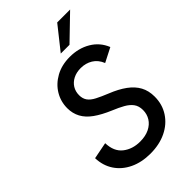

<svg xmlns="http://www.w3.org/2000/svg" viewBox="-268 -996 1104 1104"><g transform="rotate(-45 284.0 -444.5)"><path d="M271 12Q200 12 145.5 -14Q91 -40 60 -86.5Q29 -133 27 -195L129 -215Q131 -146 173.5 -112.5Q216 -79 278 -79Q322 -79 353.5 -94.5Q385 -110 401.5 -136.5Q418 -163 418 -196Q418 -229 402 -250.5Q386 -272 357.5 -288Q329 -304 290 -320Q231 -345 192.5 -372.5Q154 -400 135.5 -434.5Q117 -469 117 -511Q117 -565 144 -610Q171 -655 220.5 -682.5Q270 -710 336 -710Q407 -710 462 -677.5Q517 -645 541 -585L455 -541Q439 -581 407 -600.5Q375 -620 335 -620Q300 -620 273.5 -606.5Q247 -593 232.5 -569.5Q218 -546 218 -516Q218 -488 231.5 -469Q245 -450 274 -435Q303 -420 345 -403Q403 -380 442 -351.5Q481 -323 500.5 -287Q520 -251 520 -203Q520 -140 488 -91Q456 -42 400 -15Q344 12 271 12ZM313 -760 425 -901H530L384 -760Z"/></g></svg>

Font: Hanken Grotesk Medium
Style: Italic
Weight: 500
Italic angle: -8°
Designer: Alfredo Marco Pradil
Foundry: Hanken Design Co.
Version: Version 3.013